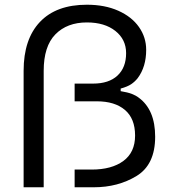

<svg xmlns="http://www.w3.org/2000/svg" viewBox="-20 -793 714 813"><path d="M80 -493Q80 -627 149 -700Q218 -773 348 -773Q424 -773 481 -747.5Q538 -722 568.5 -678.5Q599 -635 599 -582Q599 -510 563 -462Q551 -447 535.5 -436.5Q520 -426 491 -418V-407Q521 -402 538 -395.5Q555 -389 568 -379Q637 -328 637 -214Q637 -96 558.5 -48Q480 0 377 0H296V-75H368Q453 -75 502.5 -111.5Q552 -148 552 -219Q552 -291 509 -327.5Q466 -364 390 -364H296V-439H374Q441 -439 477.5 -473Q514 -507 514 -568Q514 -626 468.5 -662Q423 -698 348 -698Q264 -698 214.5 -647.5Q165 -597 165 -493V0H80Z"/></svg>

Font: Open Sauce Sans
Style: Regular
Weight: 400
Designer: Alfredo Marco Pradil
Foundry: Creative Sauce Fz LLC
Version: Version 1.477